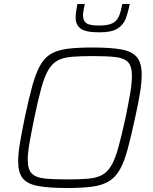

<svg xmlns="http://www.w3.org/2000/svg" viewBox="-20 -934 768 962"><path d="M316 8Q225 8 171 -2Q117 -12 94 -40.5Q71 -69 71 -126Q71 -164 80 -217.5Q89 -271 104 -344Q124 -439 141.5 -502.5Q159 -566 180.5 -605Q202 -644 234.5 -663.5Q267 -683 317.5 -689.5Q368 -696 444 -696Q536 -696 589.5 -686Q643 -676 666.5 -647Q690 -618 690 -560Q690 -522 681.5 -469Q673 -416 657 -344Q637 -251 620 -188Q603 -125 581.5 -86Q560 -47 527 -26.5Q494 -6 443.5 1Q393 8 316 8ZM315 -35Q377 -35 419.5 -38.5Q462 -42 490 -56.5Q518 -71 537.5 -104Q557 -137 573 -195Q589 -253 609 -344Q624 -417 632.5 -468Q641 -519 641 -554Q641 -602 621.5 -622.5Q602 -643 559 -648Q516 -653 446 -653Q383 -653 340.5 -649.5Q298 -646 270 -631.5Q242 -617 222.5 -584Q203 -551 187 -493Q171 -435 152 -344Q137 -270 128 -219Q119 -168 119 -133Q119 -86 138.5 -65.5Q158 -45 201 -40Q244 -35 315 -35ZM478 -772Q407 -772 383 -791.5Q359 -811 359 -844Q359 -859 361.5 -877Q364 -895 368 -914H405Q401 -896 398.5 -881.5Q396 -867 396 -855Q396 -831 412 -818.5Q428 -806 475 -806Q522 -806 544.5 -818Q567 -830 576.5 -854Q586 -878 593 -914H630Q622 -873 610 -841Q598 -809 568.5 -790.5Q539 -772 478 -772Z"/></svg>

Font: Saira ExtraLight
Style: Italic
Weight: 200
Italic angle: -12°
Designer: Hector Gatti with collaboration of the Omnibus-Type team
Foundry: Omnibus-Type
Version: Version 1.100; ttfautohint (v1.8.3)